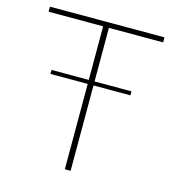

<svg xmlns="http://www.w3.org/2000/svg" viewBox="-105 -792 803 881"><g transform="rotate(15 296.0 -351.5)"><path d="M310.5 -679V-424.5H486V-405.5H310.5V0H283V-405.5H106V-424.5H283V-679H24V-703H568V-679Z"/></g></svg>

Font: Lato ExtraLight
Style: Regular
Weight: 275
Designer: Lukasz Dziedzic with Adam Twardoch and Botio Nikoltchev
Foundry: tyPoland Lukasz Dziedzic
Version: Version 2.015; 2015-08-06; http://www.latofonts.com/